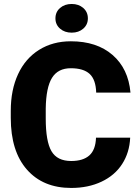

<svg xmlns="http://www.w3.org/2000/svg" viewBox="-20 -927 696 957"><path d="M628.9 -240.7Q625.5 -166.5 588.9 -109.6Q552.2 -52.7 486.1 -21.5Q419.9 9.8 335 9.8Q194.8 9.8 114.3 -81.5Q33.7 -172.9 33.7 -339.4V-374.5Q33.7 -479 70.1 -557.4Q106.4 -635.7 174.8 -678.5Q243.2 -721.2 333 -721.2Q462.4 -721.2 541 -653.1Q619.6 -585 630.4 -465.3H459.5Q457.5 -530.3 426.8 -558.6Q396 -586.9 333 -586.9Q269 -586.9 239.3 -539.1Q209.5 -491.2 208 -386.2V-335.9Q208 -222.2 236.6 -173.3Q265.1 -124.5 335 -124.5Q394 -124.5 425.3 -152.3Q456.5 -180.2 458.5 -240.7ZM256.3 -835.4Q256.3 -867.2 279.3 -887.2Q302.2 -907.2 337.4 -907.2Q372.1 -907.2 395 -887.2Q418 -867.2 418 -835.4Q418 -804.2 395 -784.2Q372.1 -764.2 337.4 -764.2Q302.2 -764.2 279.3 -784.2Q256.3 -804.2 256.3 -835.4Z"/></svg>

Font: Sadagaat-English
Style: Regular
Weight: 900
Designer: Ahmed alsheikh
Foundry: Ahmed alsheikh Design
Version: Version 2.137;January 17, 2018;FontCreator 11.0.0.2408 64-bi